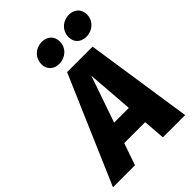

<svg xmlns="http://www.w3.org/2000/svg" viewBox="-322 -1053 1172 1172"><g transform="rotate(-45 264.0 -467.5)"><path d="M244 -764C299 -764 343 -804 343 -859C343 -903 312 -935 264 -935C208 -935 165 -894 165 -839C165 -795 196 -764 244 -764ZM478 -764C533 -764 577 -804 577 -859C577 -903 546 -935 498 -935C442 -935 399 -894 399 -839C399 -795 430 -764 478 -764ZM242 -695 -57 0H133L182 -142H363L374 0H566L462 -695ZM227 -274 331 -575 354 -274Z"/></g></svg>

Font: Fira Sans ExtraBold
Style: Italic
Weight: 800
Italic angle: -8°
Designer: bBox Type GmbH & Carrois Corporate GbR & Edenspiekermann AG
Foundry: bBox Type GmbH & Carrois Corporate GbR & Edenspiekermann AG
Version: Version 4.301;PS 004.301;hotconv 1.0.88;makeotf.lib2.5.64775